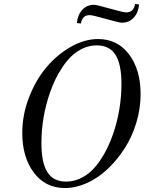

<svg xmlns="http://www.w3.org/2000/svg" viewBox="-20 -926 750 964"><path d="M465.8 -698.2Q429.7 -698.2 396.7 -683.1Q363.8 -668 339.4 -644.5Q314.9 -621.1 293.5 -588.9Q272 -556.6 257.8 -526.6Q243.7 -496.6 231.9 -463.9Q188 -338.9 188 -207Q188 -107.9 218.3 -61Q248.5 -14.2 312 -14.2Q348.1 -14.2 381.1 -29.3Q414.1 -44.4 438.5 -67.6Q462.9 -90.8 484.4 -123Q505.9 -155.3 520 -185.3Q534.2 -215.3 545.9 -248Q589.8 -373 589.8 -504.9Q589.8 -604 559.6 -651.1Q529.3 -698.2 465.8 -698.2ZM472.2 -730Q570.3 -730 628.2 -652.6Q686 -575.2 686 -453.1Q686 -380.9 664.3 -309.3Q642.6 -237.8 605 -179.7Q567.4 -121.6 519.5 -76.7Q471.7 -31.7 416 -6.8Q360.4 18.1 306.2 18.1Q208 18.1 149.9 -59.3Q91.8 -136.7 91.8 -258.8Q91.8 -349.1 125.5 -436.5Q159.2 -523.9 212.6 -587.6Q266.1 -651.4 335.2 -690.7Q404.3 -730 472.2 -730ZM386.2 -808.1 366.2 -810.1Q369.1 -849.6 392.3 -875.7Q415.5 -901.9 452.1 -901.9Q464.8 -901.9 532.2 -882.8Q599.6 -863.8 613.8 -863.8Q650.9 -863.8 658.2 -905.8L678.2 -903.8Q675.3 -864.3 652.1 -838.1Q628.9 -812 591.8 -812Q579.1 -812 511.7 -831.1Q444.3 -850.1 430.2 -850.1Q393.6 -850.1 386.2 -808.1Z"/></svg>

Font: Flanker Steampunk
Style: Italic
Weight: 400
Italic angle: -12°
Designer: Alexey Kryukov, Leonardo Di Lena
Foundry: Alexey Kryukov, Leonardo Di Lena
Version: 1.210